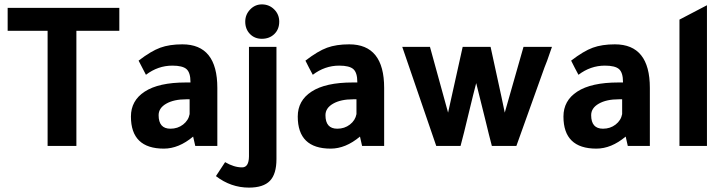

<svg xmlns="http://www.w3.org/2000/svg" viewBox="-20 -669 3328 880"><path d="M198.2 -527.8H15.1V-632.8H526.9V-527.8H330.1V0H198.2Z M976.1 0H875L865.2 -43Q799.3 12.2 731 12.2Q580.1 12.2 580.1 -134.8Q580.1 -208 643.1 -249Q707 -291 832 -291H853V-293Q853 -335.9 835 -352.1Q816.9 -368.2 770 -368.2Q704.1 -368.2 648.9 -326.2Q630.9 -359.4 615.2 -391.1Q672.4 -435.1 714.6 -450.4Q756.8 -465.8 815.9 -465.8Q976.1 -465.8 976.1 -266.1ZM849.1 -213.9H834Q776.9 -213.9 741.9 -193.8Q707 -173.8 707 -141.1Q707 -79.1 761.2 -79.1Q794.4 -79.1 819.1 -98.1Q843.8 -117.2 849.1 -146Z M1247.1 -454.1V60.1Q1247.1 128.9 1217 159.9Q1187 190.9 1121.1 190.9Q1038.1 190.9 969.7 138.2L1011.7 74.2Q1052.7 98.1 1088.9 98.1H1089.8Q1120.6 98.1 1121.1 47.9V-454.1ZM1104 -569.8Q1104 -602.1 1126.5 -625.5Q1148.9 -648.9 1180.2 -648.9Q1213.4 -648.9 1236.6 -626Q1259.8 -603 1259.8 -569.8Q1259.8 -534.7 1237.3 -512.9Q1214.8 -491.2 1180.2 -491.2Q1147 -491.2 1125.5 -513.4Q1104 -535.6 1104 -569.8Z M1740.7 0H1639.6L1629.9 -43Q1564 12.2 1495.6 12.2Q1344.7 12.2 1344.7 -134.8Q1344.7 -208 1407.7 -249Q1471.7 -291 1596.7 -291H1617.7V-293Q1617.7 -335.9 1599.6 -352.1Q1581.5 -368.2 1534.7 -368.2Q1468.8 -368.2 1413.6 -326.2Q1395.5 -359.4 1379.9 -391.1Q1437 -435.1 1479.2 -450.4Q1521.5 -465.8 1580.6 -465.8Q1740.7 -465.8 1740.7 -266.1ZM1613.8 -213.9H1598.6Q1541.5 -213.9 1506.6 -193.8Q1471.7 -173.8 1471.7 -141.1Q1471.7 -79.1 1525.9 -79.1Q1559.1 -79.1 1583.7 -98.1Q1608.4 -117.2 1613.8 -146Z M2090.8 0H1979.5L1823.7 -454.1H1950.7L2033.7 -152.8L2100.6 -454.1H2228.5Q2243.7 -382.3 2278.8 -223.1L2293.5 -152.8L2379.4 -454.1H2509.8L2487.8 -391.1L2475.6 -359.9Q2389.6 -117.7 2346.7 0H2234.4Q2222.2 -45.9 2204.6 -119.1Q2176.8 -232.9 2162.6 -288.1Q2150.4 -242.2 2129.4 -154.8Q2104 -47.9 2090.8 0Z M2958.5 0H2857.4L2847.7 -43Q2781.7 12.2 2713.4 12.2Q2562.5 12.2 2562.5 -134.8Q2562.5 -208 2625.5 -249Q2689.5 -291 2814.5 -291H2835.4V-293Q2835.4 -335.9 2817.4 -352.1Q2799.3 -368.2 2752.4 -368.2Q2686.5 -368.2 2631.3 -326.2Q2613.3 -359.4 2597.7 -391.1Q2654.8 -435.1 2697 -450.4Q2739.3 -465.8 2798.3 -465.8Q2958.5 -465.8 2958.5 -266.1ZM2831.5 -213.9H2816.4Q2759.3 -213.9 2724.4 -193.8Q2689.5 -173.8 2689.5 -141.1Q2689.5 -79.1 2743.7 -79.1Q2776.9 -79.1 2801.5 -98.1Q2826.2 -117.2 2831.5 -146Z M3220.2 -645V0H3094.2V-579.1Z"/></svg>

Font: Tajawal
Style: Bold
Weight: 700
Designer: Boutros Fonts
Foundry: Created by Boutros International 2017
Version: Version 1.700